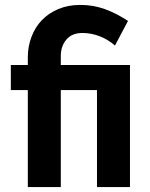

<svg xmlns="http://www.w3.org/2000/svg" viewBox="-20 -760 608 780"><path d="M227 0V-394H374V0H508V-496H227V-533Q227 -572 249.5 -599Q272 -626 315 -626Q351 -626 385.5 -612.5Q420 -599 447 -575L500 -675Q453 -706 406 -723Q359 -740 306 -740Q257 -740 217.5 -723.5Q178 -707 150 -678Q123 -650 108 -610.5Q93 -571 93 -528V-496H24V-394H93V0Z"/></svg>

Font: RT Raleway Bold
Style: Regular
Weight: 400
Designer: Matt McInerney, Pablo Impallari, Rodrigo Fuenzalida — Edited by Milan Moffatt in April 2016
Foundry: Matt McInerney, Pablo Impallari, Rodrigo Fuenzalida — Edited by Milan Moffatt in April 2016
Version: Version 3.001